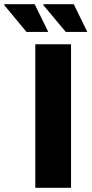

<svg xmlns="http://www.w3.org/2000/svg" viewBox="-104 -899 438 919"><path d="M65 0V-687H236V0ZM211 -746 103 -875 104 -879H249L314 -746ZM23 -746 -84 -875 -83 -879H62L127 -746Z"/></svg>

Font: Archivo SemiCondensed ExtraBold
Style: Regular
Weight: 800
Width: 4
Designer: Hector Gatti
Foundry: Omnibus-Type
Version: Version 2.001